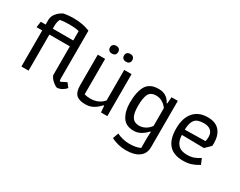

<svg xmlns="http://www.w3.org/2000/svg" viewBox="-99 -1162 2329 1862"><g transform="rotate(30 1066.0 -231.0)"><path d="M403 -87V-404H174V0H94V-404H30L40 -470H94V-522Q94 -562 120.5 -594.5Q147 -627 187 -648Q236 -659 305 -659Q403 -659 483 -626V-97Q483 -73 487 -63H500L557 -92L592 -47Q577 -26 549.5 -10.5Q522 5 493 6Q479 2 457 -14.5Q435 -31 419 -51.5Q403 -72 403 -87ZM403 -470V-575Q373 -582 351 -584Q329 -586 292 -586Q235 -586 191 -578Q174 -548 174 -507V-470Z M745 -590Q745 -611 757.5 -622.5Q770 -634 791 -634Q813 -634 825 -622.5Q837 -611 837 -590Q837 -570 825 -558.5Q813 -547 791 -547Q770 -547 757.5 -558.5Q745 -570 745 -590ZM902 -590Q902 -611 914.5 -622.5Q927 -634 949 -634Q971 -634 983 -622.5Q995 -611 995 -590Q995 -570 983 -558.5Q971 -547 949 -547Q927 -547 914.5 -558.5Q902 -570 902 -590ZM678 -126V-470H760V-73Q791 -64 826 -64Q919 -64 974 -128V-470H1056V0H985L979 -72H971Q937 -34 899 -13Q861 8 812 8Q742 8 710 -22.5Q678 -53 678 -126Z M1210 156 1233 93Q1262 108 1299.5 117Q1337 126 1372 126Q1412 126 1440.5 120.5Q1469 115 1495 103V-12L1498 -78H1490Q1461 -45 1424.5 -24.5Q1388 -4 1347 -4Q1257 -4 1218.5 -66.5Q1180 -129 1180 -222Q1180 -345 1219 -411.5Q1258 -478 1359 -478Q1451 -478 1491 -397H1498L1504 -470H1574V48Q1574 121 1521.5 159Q1469 197 1380 197Q1331 197 1285 185.5Q1239 174 1210 156ZM1492 -141V-342Q1440 -410 1369 -410Q1307 -410 1285.5 -367Q1264 -324 1264 -232Q1264 -149 1289 -111Q1314 -73 1368 -73Q1403 -73 1435 -90.5Q1467 -108 1492 -141Z M1694 -231Q1694 -347 1749.5 -412.5Q1805 -478 1908 -478Q1996 -478 2039.5 -427.5Q2083 -377 2083 -289Q2083 -269 2082 -259L2022 -200L1773 -204Q1775 -134 1809 -97.5Q1843 -61 1909 -61Q1954 -61 1986.5 -72.5Q2019 -84 2053 -107L2079 -44Q2039 -19 2000 -5.5Q1961 8 1904 8Q1694 8 1694 -231ZM2002 -266Q2008 -293 2008 -315Q2008 -359 1982 -384Q1956 -409 1903 -409Q1831 -409 1802.5 -374.5Q1774 -340 1772 -262Z"/></g></svg>

Font: Athiti Medium
Style: Regular
Weight: 500
Designer: CadsonDemak Team
Foundry: CadsonDemak
Version: Version 1.033